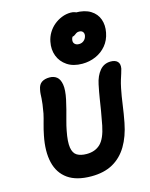

<svg xmlns="http://www.w3.org/2000/svg" viewBox="-157 -1204 1027 1314"><g transform="rotate(-15 356.5 -546.5)"><path d="M324 13Q219 13 158 -30Q97 -73 78 -152.5Q59 -232 81 -341Q89 -382 100 -420.5Q111 -459 117 -487Q124 -525 127 -549.5Q130 -574 131 -590Q132 -606 132.5 -620Q133 -634 137 -652Q143 -686 164.5 -700.5Q186 -715 220 -715Q251 -715 271.5 -698.5Q292 -682 298.5 -643.5Q305 -605 291 -539Q285 -510 275.5 -473.5Q266 -437 256 -401Q246 -365 240 -333Q225 -257 231.5 -215.5Q238 -174 264 -158.5Q290 -143 332 -143Q392 -143 429 -178.5Q466 -214 484 -303Q495 -359 502 -402Q509 -445 515.5 -487Q522 -529 533 -582Q545 -640 575 -676Q605 -712 653 -712Q685 -712 701 -695.5Q717 -679 711 -646Q707 -630 701.5 -613Q696 -596 689 -574Q682 -552 675 -518Q664 -464 656 -404Q648 -344 636 -282Q618 -189 578.5 -123Q539 -57 476.5 -22Q414 13 324 13ZM463 -747Q399 -747 356.5 -775.5Q314 -804 296.5 -850Q279 -896 290 -950Q296 -982 313 -1010.5Q330 -1039 355 -1060Q380 -1081 411 -1093.5Q442 -1106 475 -1106Q510 -1106 528 -1085.5Q546 -1065 540 -1037Q536 -1019 523.5 -1003.5Q511 -988 489 -978Q463 -966 451.5 -952Q440 -938 438 -925Q434 -906 445 -894.5Q456 -883 476 -883Q496 -883 510.5 -895.5Q525 -908 529 -928Q532 -944 523.5 -955Q515 -966 497 -966Q485 -966 476.5 -960.5Q468 -955 461 -949.5Q454 -944 445 -944Q405 -944 392 -957Q379 -970 386 -1001Q394 -1043 425.5 -1070.5Q457 -1098 506 -1098Q572 -1098 613 -1072.5Q654 -1047 669 -1004.5Q684 -962 674 -911Q664 -859 633.5 -822.5Q603 -786 558.5 -766.5Q514 -747 463 -747Z"/></g></svg>

Font: Shantell Sans
Style: Bold Italic
Weight: 700
Italic angle: -11°
Designer: Stephen Nixon, Anya Danilova, Shantell Martin
Foundry: Arrow Type
Version: Version 1.011;[c5ecc13dd]